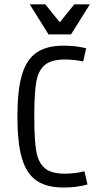

<svg xmlns="http://www.w3.org/2000/svg" viewBox="-20 -838 478 867"><path d="M58.6 -311.5Q58.6 -430.7 79.1 -500Q99.6 -569.3 145 -600.6Q190.4 -631.8 267.6 -631.8Q321.3 -631.8 369.1 -620.1L355.5 -560.5Q313.5 -569.3 273.4 -569.3Q210.9 -569.3 181.6 -543.9Q152.3 -518.6 143.6 -466.8Q134.8 -415 134.8 -311.5Q134.8 -208 143.6 -156.2Q152.3 -104.5 181.6 -79.1Q210.9 -53.7 273.4 -53.7Q317.4 -53.7 361.3 -64.5L375 -4.9Q325.2 8.8 267.6 8.8Q190.4 8.8 145 -22.5Q99.6 -53.7 79.1 -123Q58.6 -192.4 58.6 -311.5ZM114.3 -818.4H184.6L269.5 -712.9H230.5L315.4 -818.4H385.7L300.8 -682.6H199.2Z"/></svg>

Font: Sudo Var
Style: Regular
Weight: 400
Monospace: yes
Designer: Jens Kutilek
Foundry: Jens Kutilek
Version: Version 0.065;FEAKit 1.0